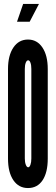

<svg xmlns="http://www.w3.org/2000/svg" viewBox="-20 -943 282 971"><path d="M121.5 8Q169 8 195.2 -31.2Q221.5 -70.5 221.5 -141V-594Q221.5 -662.5 194.5 -702.8Q167.5 -743 121.5 -743Q75 -743 47.8 -702.8Q20.5 -662.5 20.5 -594V-141Q20.5 -71.5 47.5 -31.8Q74.5 8 121.5 8ZM122.5 -97Q115.5 -97 110.5 -109.8Q105.5 -122.5 105.5 -141V-594Q105.5 -613.5 110.2 -625.8Q115 -638 122.5 -638Q129.5 -638 134 -626Q138.5 -614 138.5 -594V-141Q138.5 -122.5 134 -109.8Q129.5 -97 122.5 -97ZM66 -833H130L177 -923H97Z"/></svg>

Font: League Gothic Condensed
Style: Regular
Weight: 400
Width: 3
Designer: The League of Moveable Type
Version: Version 1.600; ttfautohint (v1.8.3)